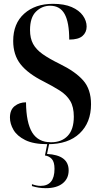

<svg xmlns="http://www.w3.org/2000/svg" viewBox="-20 -744 532 1004"><path d="M230 10Q155 10 112 -11.5Q69 -33 50.5 -65Q32 -97 32 -129Q32 -170 57 -189.5Q82 -209 116 -209Q117 -102 148.5 -51Q180 0 247 0Q302 0 334 -33.5Q366 -67 366 -134Q366 -185 347 -216.5Q328 -248 292.5 -270.5Q257 -293 208 -318Q126 -359 87.5 -408Q49 -457 49 -530Q49 -621 106.5 -672.5Q164 -724 257 -724Q316 -724 355 -707Q394 -690 413.5 -662.5Q433 -635 433 -605Q433 -575 411.5 -556Q390 -537 342 -537Q342 -627 318 -670.5Q294 -714 242 -714Q200 -714 168.5 -683.5Q137 -653 137 -587Q137 -544 153 -514.5Q169 -485 203 -461Q237 -437 292 -410Q374 -370 415 -323.5Q456 -277 456 -199Q456 -103 396.5 -46.5Q337 10 230 10ZM219 240Q182 240 147 229V219Q172 228 192 228Q265 228 265 139Q265 103 251 87.5Q237 72 215 69L229 -1H239L226 61Q339 67 339 147Q339 190 307.5 215Q276 240 219 240Z"/></svg>

Font: Noto Serif Display Condensed SemiBold
Style: Regular
Weight: 600
Width: 3
Designer: Monotype Design Team
Foundry: Monotype Imaging Inc.
Version: Version 2.009